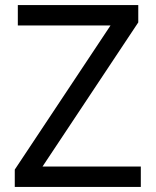

<svg xmlns="http://www.w3.org/2000/svg" viewBox="-20 -734 612 754"><path d="M533 0H38V-68L414 -634H50V-714H523V-646L147 -80H533Z"/></svg>

Font: Noto Sans Symbols 2
Style: Regular
Weight: 400
Designer: Monotype Design Team
Foundry: Monotype Imaging Inc.
Version: Version 2.008; ttfautohint (v1.8.4.7-5d5b)